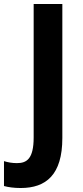

<svg xmlns="http://www.w3.org/2000/svg" viewBox="-86 -734 416 964"><path d="M18 210C145 210 227 144 227 -41V-714H83V-44C83 64 48 85 -1 85C-25 85 -47 81 -66 75V200C-44 206 -16 210 18 210Z"/></svg>

Font: Noto Sans Sinhala UI SemiCondensed
Style: Bold
Weight: 700
Width: 4
Designer: Jelle Bosma - Monotype Design Team
Foundry: Monotype Imaging Inc.
Version: Version 2.006